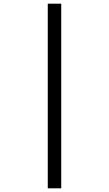

<svg xmlns="http://www.w3.org/2000/svg" viewBox="-20 -780 591 1041"><path d="M239 -760H312V241H239Z"/></svg>

Font: Noto Sans Syloti Nagri
Style: Regular
Weight: 400
Designer: Monotype Design Team
Foundry: Monotype Imaging Inc.
Version: Version 2.003; ttfautohint (v1.8.4.7-5d5b)